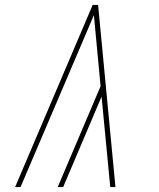

<svg xmlns="http://www.w3.org/2000/svg" viewBox="-20 -755 640 775"><path d="M41 0 354 -735H376L446 0H425L390 -365L235 0H213L386 -407L359 -694L63 0Z"/></svg>

Font: Iosevka Curly Thin Extended
Style: Italic
Weight: 100
Width: 7
Italic angle: -9°
Monospace: yes
Designer: Belleve Invis
Foundry: Belleve Invis
Version: Version 11.1.0; ttfautohint (v1.8.3)